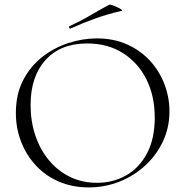

<svg xmlns="http://www.w3.org/2000/svg" viewBox="-20 -803 806 835"><path d="M366 12Q294 12 235.5 -13.5Q177 -39 135.5 -84Q94 -129 71.5 -187.5Q49 -246 49 -312Q49 -393 80.5 -454Q112 -515 164 -555.5Q216 -596 278 -616Q340 -636 401 -636Q475 -636 533.5 -609.5Q592 -583 633 -538Q674 -493 695.5 -436Q717 -379 717 -319Q717 -249 689 -189Q661 -129 612.5 -84Q564 -39 500.5 -13.5Q437 12 366 12ZM402 -8Q472 -8 529 -40.5Q586 -73 619.5 -136.5Q653 -200 653 -291Q653 -386 616.5 -458.5Q580 -531 514 -572.5Q448 -614 359 -614Q243 -614 178 -542Q113 -470 113 -346Q113 -276 133.5 -214.5Q154 -153 192.5 -106.5Q231 -60 284 -34Q337 -8 402 -8ZM287 -679Q283 -677 281 -682.5Q279 -688 282 -689Q332 -712 372.5 -736Q413 -760 454 -782Q457 -784 468 -780.5Q479 -777 490.5 -771.5Q502 -766 508 -761.5Q514 -757 509 -756Q442 -740 390 -721Q338 -702 287 -679Z"/></svg>

Font: Cormorant Garamond Light Light
Style: Regular
Weight: 300
Version: Version 4.001